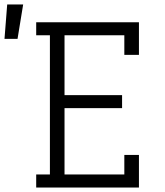

<svg xmlns="http://www.w3.org/2000/svg" viewBox="-116 -834 736 854"><path d="M45 0V-58H106V-677H45V-735H502V-590H437V-677H171V-411H427V-353H171V-58H437V-145H502V0ZM-96 -661 -84 -814H-13L-38 -661Z"/></svg>

Font: Iosevka Etoile Light
Style: Regular
Weight: 300
Designer: Belleve Invis
Foundry: Belleve Invis
Version: Version 25.0.1; ttfautohint (v1.8.4)